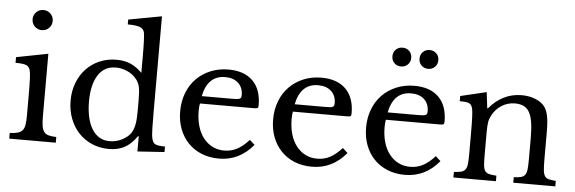

<svg xmlns="http://www.w3.org/2000/svg" viewBox="-52 -999 3528 1179"><g transform="rotate(5 1712.0 -410.0)"><path d="M228 -159Q228 -120 231.5 -96.5Q235 -73 245 -59.5Q255 -46 273 -41Q291 -36 321 -35V0H34V-35Q64 -36 83 -41.5Q102 -47 112.5 -59.5Q123 -72 126.5 -94.5Q130 -117 130 -152V-280Q130 -338 128.5 -375.5Q127 -413 123 -427Q118 -450 100 -458.5Q82 -467 32 -467V-502L228 -540ZM113 -743Q113 -769 131 -787Q149 -805 175 -805Q201 -805 219 -787Q237 -769 237 -743Q237 -717 219 -699Q201 -681 175 -681Q149 -681 131 -699Q113 -717 113 -743Z M825 -84H821Q785 -33 744.5 -11.5Q704 10 649 10Q592 10 544.5 -10.5Q497 -31 462.5 -67.5Q428 -104 408.5 -155Q389 -206 389 -266Q389 -325 408.5 -375.5Q428 -426 462.5 -462.5Q497 -499 545 -519.5Q593 -540 649 -540Q697 -540 734.5 -524Q772 -508 807 -473V-575Q807 -632 805.5 -670Q804 -708 801 -722Q796 -744 773 -753Q750 -762 698 -762V-792L903 -830V-253Q903 -184 904 -139.5Q905 -95 910 -76Q913 -64 917.5 -56Q922 -48 930.5 -43.5Q939 -39 953.5 -37Q968 -35 991 -35V-1L825 10ZM805 -305Q805 -357 799.5 -384Q794 -411 778 -431Q755 -461 719.5 -476.5Q684 -492 649 -492Q577 -492 539.5 -432.5Q502 -373 502 -271Q502 -218 511.5 -175Q521 -132 539.5 -101.5Q558 -71 585.5 -54.5Q613 -38 649 -38Q667 -38 685.5 -42Q704 -46 721.5 -54.5Q739 -63 754 -74.5Q769 -86 779 -101Q793 -123 799 -154Q805 -185 805 -239Z M1538 -93Q1453 10 1327 10Q1268 10 1220 -9.5Q1172 -29 1137.5 -64.5Q1103 -100 1084 -149.5Q1065 -199 1065 -259Q1065 -320 1085 -372Q1105 -424 1141.5 -461Q1178 -498 1228.5 -519Q1279 -540 1339 -540Q1436 -540 1489 -487.5Q1542 -435 1542 -337Q1542 -323 1536.5 -320Q1531 -317 1511 -317H1182Q1180 -309 1179 -297.5Q1178 -286 1178 -272Q1178 -220 1190.5 -177.5Q1203 -135 1226.5 -105Q1250 -75 1282.5 -58.5Q1315 -42 1355 -42Q1397 -42 1433 -60.5Q1469 -79 1507 -121ZM1373 -363Q1393 -363 1405 -364Q1417 -365 1423 -368Q1429 -371 1431 -376.5Q1433 -382 1433 -391Q1433 -437 1403.5 -464.5Q1374 -492 1323 -492Q1215 -492 1189 -363Z M2111 -93Q2026 10 1900 10Q1841 10 1793 -9.5Q1745 -29 1710.5 -64.5Q1676 -100 1657 -149.5Q1638 -199 1638 -259Q1638 -320 1658 -372Q1678 -424 1714.5 -461Q1751 -498 1801.5 -519Q1852 -540 1912 -540Q2009 -540 2062 -487.5Q2115 -435 2115 -337Q2115 -323 2109.5 -320Q2104 -317 2084 -317H1755Q1753 -309 1752 -297.5Q1751 -286 1751 -272Q1751 -220 1763.5 -177.5Q1776 -135 1799.5 -105Q1823 -75 1855.5 -58.5Q1888 -42 1928 -42Q1970 -42 2006 -60.5Q2042 -79 2080 -121ZM1946 -363Q1966 -363 1978 -364Q1990 -365 1996 -368Q2002 -371 2004 -376.5Q2006 -382 2006 -391Q2006 -437 1976.5 -464.5Q1947 -492 1896 -492Q1788 -492 1762 -363Z M2684 -93Q2599 10 2473 10Q2414 10 2366 -9.5Q2318 -29 2283.5 -64.5Q2249 -100 2230 -149.5Q2211 -199 2211 -259Q2211 -320 2231 -372Q2251 -424 2287.5 -461Q2324 -498 2374.5 -519Q2425 -540 2485 -540Q2582 -540 2635 -487.5Q2688 -435 2688 -337Q2688 -323 2682.5 -320Q2677 -317 2657 -317H2328Q2326 -309 2325 -297.5Q2324 -286 2324 -272Q2324 -220 2336.5 -177.5Q2349 -135 2372.5 -105Q2396 -75 2428.5 -58.5Q2461 -42 2501 -42Q2543 -42 2579 -60.5Q2615 -79 2653 -121ZM2519 -363Q2539 -363 2551 -364Q2563 -365 2569 -368Q2575 -371 2577 -376.5Q2579 -382 2579 -391Q2579 -437 2549.5 -464.5Q2520 -492 2469 -492Q2361 -492 2335 -363ZM2334 -709Q2334 -734 2350.5 -750.5Q2367 -767 2392 -767Q2417 -767 2433.5 -750.5Q2450 -734 2450 -709Q2450 -684 2433.5 -667.5Q2417 -651 2392 -651Q2367 -651 2350.5 -667.5Q2334 -684 2334 -709ZM2501 -709Q2501 -734 2517.5 -750.5Q2534 -767 2559 -767Q2584 -767 2600.5 -750.5Q2617 -734 2617 -709Q2617 -684 2600.5 -667.5Q2584 -651 2559 -651Q2534 -651 2517.5 -667.5Q2501 -684 2501 -709Z M2951 -157Q2951 -116 2953 -92.5Q2955 -69 2963.5 -56.5Q2972 -44 2988.5 -40Q3005 -36 3034 -34V0H2772V-34Q2800 -36 2816.5 -40Q2833 -44 2842 -56Q2851 -68 2853.5 -90Q2856 -112 2856 -150V-283Q2856 -402 2850 -428Q2847 -441 2842.5 -449.5Q2838 -458 2829 -462.5Q2820 -467 2806 -468.5Q2792 -470 2770 -470V-502L2930 -540L2942 -441H2946Q2984 -488 3035 -514Q3086 -540 3146 -540Q3192 -540 3230 -525Q3268 -510 3288 -484Q3305 -461 3312 -424.5Q3319 -388 3319 -324V-157Q3319 -116 3321.5 -92.5Q3324 -69 3332 -56.5Q3340 -44 3356.5 -40Q3373 -36 3400 -34V0H3141V-34Q3169 -35 3185.5 -39.5Q3202 -44 3210.5 -56Q3219 -68 3221.5 -90.5Q3224 -113 3224 -150V-282Q3224 -339 3218 -378Q3212 -417 3198.5 -441Q3185 -465 3163 -475.5Q3141 -486 3110 -486Q3065 -486 3027.5 -462.5Q2990 -439 2969 -398Q2964 -388 2960.5 -379Q2957 -370 2955 -358Q2953 -346 2952 -330.5Q2951 -315 2951 -291Z"/></g></svg>

Font: Libre Baskerville
Style: Regular
Weight: 400
Designer: Pablo Impallari, Rodrigo Fuenzalida
Foundry: Pablo Impallari, Rodrigo Fuenzalida
Version: Version 1.000; ttfautohint (v0.93) -l 8 -r 50 -G 200 -x 14 -